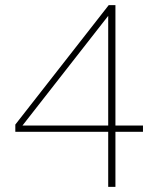

<svg xmlns="http://www.w3.org/2000/svg" viewBox="-20 -732 620 752"><path d="M432.1 0H403.8V-215.8H40V-244.1L405.8 -711.9H432.1V-240.2H540V-215.8H432.1ZM403.8 -240.2V-669.9L67.9 -240.2Z"/></svg>

Font: Creato Display Thin
Style: Regular
Weight: 265
Version: Version 1.000